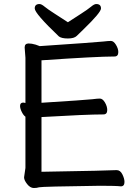

<svg xmlns="http://www.w3.org/2000/svg" viewBox="-20 -922 678 958"><path d="M148.9 16.1Q130.9 16.1 115.5 -3.4Q100.1 -22.9 100.1 -37.1L106.9 -84V-339.8Q97.2 -346.2 88.6 -363.5Q80.1 -380.9 80.1 -393.1Q80.1 -410.2 96.2 -410.2L106.9 -408.2V-633.8L103 -685.1Q103 -705.1 123 -705.1Q138.2 -705.1 158.2 -699.2L178.2 -691.9Q460 -710.9 495.1 -714.8Q521 -717.8 533.2 -717.8Q546.9 -717.8 558.6 -698.5Q570.3 -679.2 570.3 -662.1Q570.3 -640.1 551.3 -640.1Q462.9 -640.1 187 -621.1V-409.2Q404.3 -422.9 439.9 -426.8Q466.3 -430.2 478 -430.2Q492.2 -430.2 503.7 -410.6Q515.1 -391.1 515.1 -373Q515.1 -351.1 496.1 -351.1Q411.1 -351.1 187 -337.9V-64.9Q530.3 -70.8 562 -73.2Q580.1 -73.2 590.6 -52Q601.1 -30.8 601.1 -14.2Q601.1 7.8 583 7.8Q559.1 4.9 480 4.9Q186 8.8 175 12.5Q164.1 16.1 148.9 16.1ZM318.8 -730Q287.1 -730 273.9 -740.2Q153.3 -855 153.3 -879.9Q153.3 -901.9 177.2 -901.9Q187 -901.9 203.1 -888.4Q219.2 -875 253.2 -853.5Q287.1 -832 318.8 -811Q351.1 -832 384.5 -853.5Q418 -875 434.1 -888.4Q450.2 -901.9 460 -901.9Q483.9 -901.9 483.9 -879.9Q483.9 -859.9 396 -774.9Q376 -755.9 363 -742.9Q350.1 -730 318.8 -730Z"/></svg>

Font: LXGW WenKai GB Screen
Style: Regular
Weight: 400
Designer: LXGW / Fontworks Inc.
Foundry: LXGW / Fontworks Inc.
Version: Version 1.321;February 19, 2024;FontCreator 14.0.0.2901 64-b